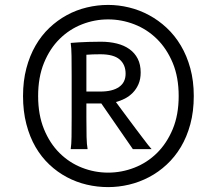

<svg xmlns="http://www.w3.org/2000/svg" viewBox="-20 -745 829 777"><path d="M329.6 -374.5H385.7Q435.5 -374.5 461.9 -393.1Q488.3 -411.6 488.3 -446.8Q488.3 -483.4 464.1 -504.4Q439.9 -525.4 385.7 -525.4Q369.6 -525.4 356 -524.9Q342.3 -524.4 329.6 -523.4ZM329.6 -267.6Q329.6 -221.7 330.3 -190.9Q331.1 -160.2 334.5 -141.6H266.1Q269 -160.2 269.5 -190.9Q270 -221.7 270 -267.6V-438.5Q270 -484.4 269.5 -518.6Q269 -552.7 266.1 -571.3Q280.8 -572.3 299.8 -573.7Q315.9 -574.7 338.1 -575.4Q360.4 -576.2 388.2 -576.2Q423.3 -576.2 452.9 -568.8Q482.4 -561.5 503.9 -546.1Q525.4 -530.8 537.4 -507.3Q549.3 -483.9 549.3 -451.7Q549.3 -424.8 540.5 -404.5Q531.7 -384.3 517.3 -369.6Q502.9 -355 485.1 -345.9Q467.3 -336.9 449.2 -332Q457.5 -320.8 470.2 -303.5Q482.9 -286.1 497.6 -266.6Q512.2 -247.1 527.3 -226.8Q542.5 -206.5 555.7 -189.2Q568.8 -171.9 578.9 -158.9Q588.9 -146 593.3 -141.6H517.6L390.1 -326.2H329.6ZM417.5 -666.5Q362.8 -666.5 311.8 -646.5Q260.7 -626.5 221.2 -587.4Q181.6 -548.3 158 -490.5Q134.3 -432.6 134.3 -356.4Q134.3 -280.3 158 -222.4Q181.6 -164.6 221.2 -125.5Q260.7 -86.4 311.8 -66.4Q362.8 -46.4 417.5 -46.4Q472.2 -46.4 523.7 -66.4Q575.2 -86.4 615 -125.5Q654.8 -164.6 679 -222.4Q703.1 -280.3 703.1 -356.4Q703.1 -432.6 679 -490.5Q654.8 -548.3 615 -587.4Q575.2 -626.5 523.7 -646.5Q472.2 -666.5 417.5 -666.5ZM417.5 -725.1Q460 -725.1 502.2 -714.8Q544.4 -704.6 583 -683.8Q621.6 -663.1 654.5 -632.3Q687.5 -601.6 711.9 -560.5Q736.3 -519.5 750.2 -468.5Q764.2 -417.5 764.2 -356.4Q764.2 -293.9 750.2 -242.4Q736.3 -190.9 711.9 -150.1Q687.5 -109.4 654.5 -78.9Q621.6 -48.3 583 -28.1Q544.4 -7.8 502.2 2.2Q460 12.2 417.5 12.2Q373.5 12.2 331.1 2.2Q288.6 -7.8 250.5 -28.1Q212.4 -48.3 179.9 -78.9Q147.5 -109.4 123.8 -150.1Q100.1 -190.9 86.7 -242.7Q73.2 -294.4 73.2 -356.4Q73.2 -417.5 86.7 -468.5Q100.1 -519.5 123.8 -560.5Q147.5 -601.6 179.9 -632.3Q212.4 -663.1 250.5 -683.8Q288.6 -704.6 331.3 -714.8Q374 -725.1 417.5 -725.1Z"/></svg>

Font: Andika FrenchTight
Style: Regular
Weight: 400
Designer: Victor Gaultney, Annie Olsen, Julie Remington, Don Collingsworth, Eric Hays, Becca Hirsbrunner
Foundry: SIL International
Version: Version 5.000 ; Dig1 Dig4Opn Dig7 LnSpcTght